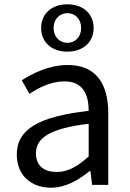

<svg xmlns="http://www.w3.org/2000/svg" viewBox="-20 -859 604 892"><path d="M217 13C284 13 345 -22 397 -65H400L408 0H483V-334C483 -468 427 -557 295 -557C208 -557 131 -518 81 -486L117 -423C160 -452 217 -481 280 -481C369 -481 392 -414 392 -344C161 -318 58 -259 58 -141C58 -43 126 13 217 13ZM243 -60C189 -60 147 -85 147 -147C147 -217 209 -262 392 -284V-132C339 -85 296 -60 243 -60ZM293 -619C368 -619 415 -665 415 -729C415 -793 368 -839 293 -839C218 -839 171 -793 171 -729C171 -665 218 -619 293 -619ZM293 -660C258 -660 229 -687 229 -729C229 -771 258 -798 293 -798C329 -798 357 -771 357 -729C357 -687 329 -660 293 -660Z"/></svg>

Font: Noto Sans Japanese Regular
Style: Regular
Weight: 400
Designer: Ryoko NISHIZUKA (kana & ideographs); Paul D. Hunt (Latin, Greek & Cyrillic); Wenlong ZHANG (bopomofo); Sandoll Communica
Foundry: Adobe Systems Incorporated
Version: Version 1.000;PS 1;hotconv 1.0.78;makeotf.lib2.5.61930